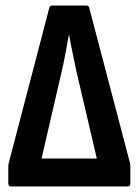

<svg xmlns="http://www.w3.org/2000/svg" viewBox="-20 -675 502 695"><path d="M20.5 0Q10.1 0 10.1 -10.9V-72.3Q10.1 -76.3 10.6 -79.5Q11 -82.7 12 -86.2L158.4 -646.6Q160.8 -655 169.8 -655H292.5Q301 -655 303 -646.6L449.8 -87.7Q450.8 -84.3 451.3 -80.8Q451.8 -77.3 451.8 -73.8V-10.9Q451.8 0 441.9 0ZM130.4 -101.1H330.4L256 -419.5Q249.5 -452.4 242.7 -484.1Q235.9 -515.7 230.4 -547.7H228.9Q223.4 -515.7 217.4 -483.6Q211.4 -451.4 203.8 -418.5Z"/></svg>

Font: Sofia Sans Condensed
Style: Regular
Weight: 400
Designer: Botio Nikoltchev, Ani Petrova
Foundry: lettersoup
Version: Version 4.100